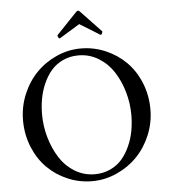

<svg xmlns="http://www.w3.org/2000/svg" viewBox="-57 -891 845 953"><g transform="rotate(-5 365.0 -414.5)"><path d="M367.2 -839.4Q372.1 -839.4 378.9 -831.5Q399.9 -808.6 429.9 -777.6Q460 -746.6 478.5 -726.6Q478.5 -721.7 475.6 -715.8Q472.7 -710 468.8 -710L367.2 -772.5Q290.5 -725.6 265.1 -710Q261.2 -710 258.1 -715.8Q254.9 -721.7 254.9 -726.6Q336.4 -811 355 -831.5Q361.8 -839.4 367.2 -839.4ZM349.6 -618.2Q307.1 -618.2 272.2 -601.8Q237.3 -585.4 214.1 -558.6Q190.9 -531.7 174.8 -495.6Q158.7 -459.5 151.6 -420.9Q144.5 -382.3 144.5 -341.8Q144.5 -284.2 160.4 -228Q176.3 -171.9 205.1 -126Q233.9 -80.1 279.5 -51.8Q325.2 -23.4 379.9 -23.4Q422.4 -23.4 457.5 -39.8Q492.7 -56.2 515.9 -83.3Q539.1 -110.4 555.4 -146.7Q571.8 -183.1 578.9 -222.2Q585.9 -261.2 585.9 -301.8Q585.9 -359.4 569.8 -415.3Q553.7 -471.2 524.7 -516.6Q495.6 -562 450 -590.1Q404.3 -618.2 349.6 -618.2ZM364.3 -651.4Q428.2 -651.4 486.3 -626.7Q544.4 -602.1 587.9 -559.1Q631.3 -516.1 657 -453.9Q682.6 -391.6 682.6 -320.3Q682.6 -253.4 657 -192.1Q631.3 -130.9 588.1 -86.7Q544.9 -42.5 486.3 -16.4Q427.7 9.8 364.3 9.8Q300.3 9.8 242.4 -14.9Q184.6 -39.6 141.6 -82.5Q98.6 -125.5 73.2 -187.5Q47.9 -249.5 47.9 -320.3Q47.9 -387.7 73.2 -449Q98.6 -510.3 141.4 -554.4Q184.1 -598.6 242.4 -625Q300.8 -651.4 364.3 -651.4Z"/></g></svg>

Font: Amiri
Style: Regular
Weight: 400
Designer: Khaled Hosny
Version: Version 000.108